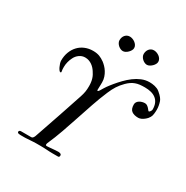

<svg xmlns="http://www.w3.org/2000/svg" viewBox="-199 -1065 1198 1236"><g transform="rotate(30 400.0 -447.0)"><path d="M97.7 -7.8Q97.7 -13.2 102.1 -15.9Q106.4 -18.6 112.8 -18.6H188Q194.8 -18.6 199.5 -23.9Q204.1 -29.3 207.5 -37.1Q214.4 -56.2 224.4 -85.9Q234.4 -115.7 246.3 -150.1Q258.3 -184.6 271 -221.9Q283.7 -259.3 295.2 -293.7Q306.6 -328.1 316.4 -357.4Q326.2 -386.7 332.5 -405.3Q336.4 -417.5 339.1 -427.7Q341.8 -438 343.3 -447.5Q344.7 -457 345.5 -467Q346.2 -477.1 346.2 -489.7Q346.2 -505.9 344.2 -519Q342.3 -532.2 338.6 -543.7Q335 -555.2 329.6 -565.2Q324.2 -575.2 317.4 -585.4Q311.5 -594.7 303 -604Q294.4 -613.3 283.9 -620.6Q273.4 -627.9 260.5 -632.3Q247.6 -636.7 232.9 -636.7Q210 -636.7 190.9 -623Q171.9 -609.4 162.1 -588.9Q153.8 -573.2 148.7 -553.5Q143.6 -533.7 143.6 -515.1Q143.6 -505.4 144 -498Q144.5 -490.7 146.5 -480Q146.5 -476.1 144.8 -475.1Q143.1 -474.1 140.6 -474.1Q136.7 -474.1 131.1 -481.2Q125.5 -488.3 120.4 -499Q115.2 -509.8 111.6 -521.5Q107.9 -533.2 107.9 -543Q107.9 -577.1 118.9 -606Q129.9 -634.8 149.4 -655.5Q168.9 -676.3 196.3 -687.7Q223.6 -699.2 255.9 -699.2Q270.5 -699.2 282 -697.3Q293.5 -695.3 303.5 -691.7Q313.5 -688 323 -682.6Q332.5 -677.2 342.8 -669.9Q353 -662.1 364.3 -650.6Q375.5 -639.2 385 -624Q394.5 -608.9 400.6 -590.8Q406.7 -572.8 406.7 -552.2Q406.7 -544.9 406.5 -536.1Q406.2 -527.3 406 -518.8Q405.8 -510.3 405.5 -503.2Q405.3 -496.1 405.3 -492.7Q405.3 -491.2 406.5 -491Q407.7 -490.7 408.7 -490.7Q412.6 -490.7 415.5 -494.1Q418.5 -497.6 420.4 -501Q428.2 -514.2 434.1 -523.7Q439.9 -533.2 446 -541.7Q452.1 -550.3 458.7 -558.8Q465.3 -567.4 474.6 -578.6Q492.7 -600.6 514.4 -623Q536.1 -645.5 560.8 -664.1Q585.4 -682.6 613.3 -694.3Q641.1 -706.1 672.4 -706.1Q680.7 -706.1 690.7 -705.1Q700.7 -704.1 710.7 -701.7Q720.7 -699.2 730.5 -695.1Q740.2 -690.9 748 -684.1Q767.1 -668.5 776.6 -656.2Q786.1 -644 789.6 -634.3Q799.8 -604 799.8 -575.2Q799.8 -560.5 797.6 -543.5Q795.4 -526.4 788.6 -516.1Q783.2 -507.8 778.8 -502.4Q774.4 -497.1 767.6 -491.7Q756.3 -481.9 744.1 -476.3Q731.9 -470.7 721.2 -470.7Q689.9 -470.7 672.1 -483.9Q654.3 -497.1 654.3 -531.2Q654.3 -542 659.9 -550Q665.5 -558.1 674.3 -563.5Q683.1 -568.8 693.4 -571.5Q703.6 -574.2 712.9 -574.2Q723.1 -574.2 730.7 -568.8Q738.3 -563.5 743.9 -557.4Q749.5 -551.3 753.4 -545.9Q757.3 -540.5 759.8 -540.5Q762.2 -540.5 765.1 -543Q768.1 -545.4 770.5 -549.1Q772.9 -552.7 774.4 -556.6Q775.9 -560.5 775.9 -563.5Q775.9 -590.3 767.6 -609.1Q759.3 -627.9 744.1 -639.6Q729 -651.4 708.3 -656.7Q687.5 -662.1 662.1 -662.1Q641.1 -662.1 624.3 -660.2Q607.4 -658.2 592.8 -652.8Q578.1 -647.5 564.7 -638.4Q551.3 -629.4 537.6 -615.7Q514.2 -592.3 498.5 -568.1Q482.9 -543.9 469.2 -511.2Q444.3 -452.6 424.1 -393.1Q403.8 -333.5 384 -273.7Q364.3 -213.9 343.3 -154.3Q322.3 -94.7 296.4 -36.1Q294.4 -31.2 294.4 -26.9Q294.4 -22.9 296.4 -20.8Q298.3 -18.6 303.7 -18.6Q309.1 -18.6 319.6 -19.5Q330.1 -20.5 342 -21.5Q354 -22.5 366 -23.4Q377.9 -24.4 386.7 -24.4Q395 -24.4 402.3 -21.2Q409.7 -18.1 409.7 -9.3Q409.7 2 400.9 3.4H359.4Q347.7 3.4 337.2 2.9Q326.7 2.4 315.9 1.7Q305.2 1 293.5 0.5Q281.7 0 267.6 0H235.4Q228 0 215.6 0.7Q203.1 1.5 190.4 2.2Q177.7 2.9 167.2 3.7Q156.7 4.4 153.3 4.4H125.5Q122.6 4.4 116.7 4.2Q110.8 3.9 105.5 2.4Q97.7 1 97.7 -7.8ZM367.7 -843.8Q367.7 -854 370.8 -863.8Q374 -873.5 380.1 -880.9Q386.2 -888.2 395 -892.6Q403.8 -897 415 -897Q424.3 -897 434.8 -893.3Q445.3 -889.6 454.3 -882.8Q463.4 -876 469.2 -866.7Q475.1 -857.4 475.1 -846.2Q475.1 -837.4 470 -828.1Q464.8 -818.8 457 -811Q449.2 -803.2 439.7 -798.1Q430.2 -793 420.9 -793Q412.1 -793 402.8 -797.1Q393.6 -801.3 385.7 -808.3Q377.9 -815.4 372.8 -824.7Q367.7 -834 367.7 -843.8ZM546.9 -844.7Q546.9 -855 550 -864.7Q553.2 -874.5 559.3 -881.8Q565.4 -889.2 574 -893.6Q582.5 -897.9 593.8 -897.9Q603 -897.9 613.5 -894.3Q624 -890.6 633.1 -884Q642.1 -877.4 647.9 -867.9Q653.8 -858.4 653.8 -847.2Q653.8 -838.4 648.7 -829.1Q643.6 -819.8 635.5 -812Q627.4 -804.2 617.9 -799.1Q608.4 -793.9 599.1 -793.9Q590.3 -793.9 581.3 -798.1Q572.3 -802.2 564.5 -809.3Q556.6 -816.4 551.8 -825.7Q546.9 -835 546.9 -844.7Z"/></g></svg>

Font: IM FELL French Canon
Style: Italic
Weight: 400
Italic angle: -17°
Designer: Igino Marini
Foundry: Igino Marini
Version: 3.00